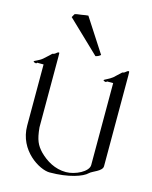

<svg xmlns="http://www.w3.org/2000/svg" viewBox="-129 -966 830 1050"><g transform="rotate(15 286.0 -441.5)"><path d="M361.3 -693.4 238.3 -883.3C231 -882.3 215.3 -881.3 200.2 -877.9L178.2 -875C172.4 -874 167 -873 163.1 -871.1L152.3 -852.1L333 -679.2C345.2 -682.1 353 -686 361.3 -693.4ZM134.8 -647C128.9 -647 123 -641.1 118.2 -637.2C111.8 -631.8 102.1 -630.9 102.1 -630.9C102.1 -630.9 81.1 -609.9 61 -592.8C42 -576.2 14.2 -568.8 14.2 -564C14.2 -560.1 25.9 -557.1 28.8 -557.1C32.2 -557.1 34.2 -562 34.2 -562H70.8V-215.8C70.8 -74.2 199.2 0 254.9 0C362.8 0 439 -26.9 463.9 -51.8C479 -66.9 534.2 -81.1 534.2 -109.9V-623C534.2 -645 534.2 -647 529.8 -647C524.9 -647 518.1 -641.1 513.2 -637.2C507.8 -631.8 498 -630.9 498 -630.9L457 -592.8C439 -578.1 410.2 -567.9 410.2 -564C409.2 -560.1 420.9 -557.1 423.8 -557.1C428.2 -557.1 429.2 -562 429.2 -562H464.8V-98.1C464.8 -60.1 393.1 -24.9 340.8 -24.9C277.8 -24.9 227.1 -56.2 189 -94.2C158.2 -127 145 -152.8 138.2 -224.1V-623C138.2 -645 138.2 -647 134.8 -647Z"/></g></svg>

Font: Pierce
Style: Roman
Weight: 500
Version: Version 0.2.0